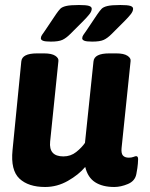

<svg xmlns="http://www.w3.org/2000/svg" viewBox="-20 -738 597 766"><path d="M183 -572Q160 -572 151.5 -575.5Q143 -579 143 -585Q143 -592 147.5 -598.5Q152 -605 159 -615L204 -682Q213 -695 220 -702.5Q227 -710 243.5 -714Q260 -718 295 -718Q324 -718 335 -714.5Q346 -711 346 -703Q346 -693 336.5 -681Q327 -669 313 -655L260 -602Q244 -586 229 -579Q214 -572 183 -572ZM348 -572Q325 -572 316.5 -575.5Q308 -579 308 -585Q308 -592 312.5 -598.5Q317 -605 324 -615L369 -682Q378 -695 385 -702.5Q392 -710 408.5 -714Q425 -718 460 -718Q489 -718 500 -714.5Q511 -711 511 -703Q511 -693 501.5 -681Q492 -669 478 -655L425 -602Q409 -586 394 -579Q379 -572 348 -572ZM160 8Q93 8 57.5 -25.5Q22 -59 30 -139L65 -493Q68 -525 128 -525H156Q186 -525 200.5 -515.5Q215 -506 213 -494L180 -173Q174 -114 233 -114Q262 -114 284 -131.5Q306 -149 319 -168L353 -493Q356 -525 416 -525H444Q474 -525 488.5 -515.5Q503 -506 501 -494L465 -147Q463 -126 470.5 -117.5Q478 -109 494 -109Q505 -109 512.5 -112Q520 -115 523 -115Q531 -115 531 -103Q531 -99 530 -84.5Q529 -70 524 -44Q519 -16 490.5 -4Q462 8 436 8Q389 8 359.5 -11Q330 -30 320 -72Q294 -41 251 -16.5Q208 8 160 8Z"/></svg>

Font: Asap
Style: Bold Italic
Weight: 700
Italic angle: -6°
Designer: Pablo Cosgaya
Foundry: Omnibus-Type
Version: Version 3.001; ttfautohint (v1.8.3)